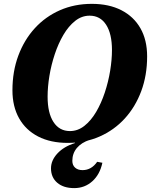

<svg xmlns="http://www.w3.org/2000/svg" viewBox="-20 -726 784 997"><path d="M355.6 109.2Q355.6 131.8 370 144.6Q384.4 157.4 408.6 157.4Q454.6 157.4 484.6 114.2L511.6 119.2Q498.8 180 459.3 215.4Q419.8 250.8 365.4 250.8Q309.6 250.8 277.2 222.9Q244.8 195 244.8 148.2Q244.8 106.8 278.1 70.9Q311.4 35 368.8 17V-15.4H446.6V0Q402.6 14.2 379.1 42.5Q355.6 70.8 355.6 109.2ZM331.8 16Q242.6 16 178.2 -17.1Q113.8 -50.2 79.2 -111.6Q44.6 -173 44.6 -257Q44.6 -355.2 75.2 -437.3Q105.8 -519.4 160.9 -579.6Q216 -639.8 291.3 -672.9Q366.6 -706 456.8 -706Q546 -706 610.4 -672.9Q674.8 -639.8 709.4 -578.9Q744 -518 744 -433Q744 -334.8 713.4 -252.7Q682.8 -170.6 627.7 -110.4Q572.6 -50.2 497.3 -17.1Q422 16 331.8 16ZM343.2 -45.4Q384 -45.4 418.3 -72.5Q452.6 -99.6 479.2 -144.8Q505.8 -190 524.2 -245.5Q542.6 -301 552 -358.5Q561.4 -416 561.4 -466Q561.4 -550.8 530.9 -597.7Q500.4 -644.6 445.4 -644.6Q404.6 -644.6 370.3 -617.5Q336 -590.4 309.4 -545.2Q282.8 -500 264.4 -444.5Q246 -389 236.6 -331.9Q227.2 -274.8 227.2 -224Q227.2 -139.4 257.7 -92.4Q288.2 -45.4 343.2 -45.4Z"/></svg>

Font: Platypi Light
Style: Italic
Weight: 300
Italic angle: -13°
Designer: David Sargent
Foundry: Bolt Cutter Type
Version: Version 1.200